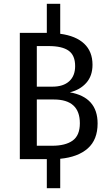

<svg xmlns="http://www.w3.org/2000/svg" viewBox="-20 -843 574 1017"><path d="M299 -2V154H228V0H85V-669H228V-823H299V-664Q382 -653 426 -611.5Q470 -570 470 -500Q470 -441 437 -404Q404 -367 350 -354Q497 -328 497 -189Q497 -103 445 -57Q393 -11 299 -2ZM175 -599V-384H258Q315 -384 346.5 -412.5Q378 -441 378 -493Q378 -550 343.5 -574.5Q309 -599 238 -599ZM403 -190Q403 -316 265 -316H175V-71H256Q327 -71 365 -98.5Q403 -126 403 -190Z"/></svg>

Font: Fira Sans Condensed
Style: Regular
Weight: 400
Width: 3
Designer: bBox Type GmbH & Carrois Corporate GbR & Edenspiekermann AG
Foundry: bBox Type GmbH & Carrois Corporate GbR & Edenspiekermann AG
Version: Version 4.301